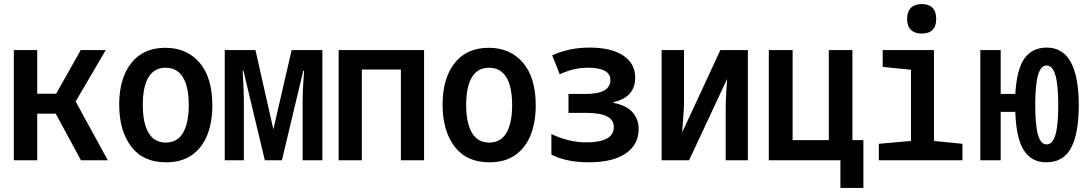

<svg xmlns="http://www.w3.org/2000/svg" viewBox="-20 -788 5340 944"><path d="M48 0V-542H163V-327H256L377 -542H500L352 -289L510 0H378L254 -229H163V0Z M796 10Q684 10 625 -67.5Q566 -145 566 -274Q566 -402 625 -477.5Q684 -553 793 -553Q898 -553 961 -480Q1024 -407 1024 -270Q1024 -186 998.5 -123Q973 -60 922.5 -25Q872 10 796 10ZM795 -87Q852 -87 880 -135Q908 -183 908 -272Q908 -361 879.5 -408Q851 -455 794 -455Q738 -455 710 -408Q682 -361 682 -272Q682 -183 710.5 -135Q739 -87 795 -87Z M1085 0V-542H1236L1324 -152L1414 -542H1565V0H1468V-288Q1468 -349 1475 -440H1471L1366 0H1282L1177 -440H1173Q1175 -399 1177 -360Q1179 -321 1179 -289V0Z M1645 0V-542H2065V0H1951V-446H1759V0Z M2386 10Q2274 10 2215 -67.5Q2156 -145 2156 -274Q2156 -402 2215 -477.5Q2274 -553 2383 -553Q2488 -553 2551 -480Q2614 -407 2614 -270Q2614 -186 2588.5 -123Q2563 -60 2512.5 -25Q2462 10 2386 10ZM2385 -87Q2442 -87 2470 -135Q2498 -183 2498 -272Q2498 -361 2469.5 -408Q2441 -455 2384 -455Q2328 -455 2300 -408Q2272 -361 2272 -272Q2272 -183 2300.5 -135Q2329 -87 2385 -87Z M2875 10Q2821 10 2774 0.5Q2727 -9 2691 -28V-129Q2731 -110 2774.5 -99Q2818 -88 2865 -88Q2928 -88 2963 -106.5Q2998 -125 2998 -163Q2998 -233 2865 -233H2775V-326H2858Q2981 -326 2981 -394Q2981 -426 2952 -440.5Q2923 -455 2872 -455Q2836 -455 2804.5 -448Q2773 -441 2732 -423L2695 -516Q2735 -534 2780 -544Q2825 -554 2880 -554Q2985 -554 3044 -515Q3103 -476 3103 -407Q3103 -310 2997 -286V-282Q3060 -270 3090 -236Q3120 -202 3120 -154Q3120 -77 3056.5 -33.5Q2993 10 2875 10Z M3233 0V-542H3343V-284Q3343 -263 3341 -234.5Q3339 -206 3337 -179Q3335 -152 3334 -137L3522 -542H3657V0H3548V-252Q3548 -287 3550.5 -330.5Q3553 -374 3555 -400L3368 0Z M3760 0V-542H3877V-99H4055V-542H4171V-99H4225V136H4112V0H4100Z M4512 -623Q4478 -623 4459 -641Q4440 -659 4440 -695Q4440 -732 4459 -750Q4478 -768 4512 -768Q4546 -768 4564.5 -750Q4583 -732 4583 -695Q4583 -623 4512 -623ZM4301 0V-81L4459 -95V-445L4320 -459V-542H4572V-95L4712 -81V0Z M4800 0V-542H4900V-326H4972Q4979 -449 5017.5 -501.5Q5056 -554 5126 -554Q5206 -554 5245 -482Q5284 -410 5284 -271Q5284 -133 5246.5 -61.5Q5209 10 5124 10Q5052 10 5014 -49Q4976 -108 4972 -238H4900V0ZM5126 -78Q5155 -78 5169 -124.5Q5183 -171 5183 -273Q5183 -371 5169 -418.5Q5155 -466 5126 -466Q5097 -466 5083.5 -418.5Q5070 -371 5070 -273Q5070 -172 5083.5 -125Q5097 -78 5126 -78Z"/></svg>

Font: Noto Sans Mono Condensed SemiBold
Style: Regular
Weight: 600
Width: 3
Designer: Monotype Design Team
Foundry: Monotype Imaging Inc.
Version: Version 2.014